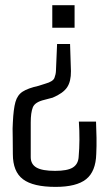

<svg xmlns="http://www.w3.org/2000/svg" viewBox="-20 -543 422 744"><path d="M269 -435.5H182.6V-522.9H269ZM195.3 181.2Q108.4 181.2 69.1 151.6Q29.8 122.1 29.8 54.2Q29.8 14.2 29.3 -8.5Q28.8 -31.2 28.8 -44.7Q28.8 -58.1 29.8 -68.8Q32.2 -120.6 39.8 -147.7Q47.4 -174.8 67.9 -188Q88.4 -201.2 129.4 -210.4L155.8 -218.8Q185.5 -227.1 190.9 -241Q196.3 -254.9 196.8 -268.6L201.2 -372.6H251.5L254.9 -267.6Q255.4 -227.5 240 -204.6Q224.6 -181.6 184.1 -164.6L152.3 -156.2Q115.2 -147.5 107.2 -127Q99.1 -106.4 99.1 -68.8V65.9Q99.1 93.3 121.3 106.2Q143.6 119.1 193.4 119.1Q241.2 119.1 262 106.2Q282.7 93.3 284.7 65.9Q287.6 32.7 287.8 -1.7Q288.1 -36.1 285.6 -71.8H352.1Q353.5 -41 354 -9Q354.5 22.9 353 53.7Q351.1 121.6 313.7 151.4Q276.4 181.2 195.3 181.2Z"/></svg>

Font: Agdasima
Style: Regular
Weight: 400
Width: 3
Designer: The DocRepair Project, Patric King
Foundry: Google
Version: Version 2.002